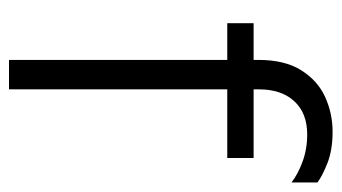

<svg xmlns="http://www.w3.org/2000/svg" viewBox="-182 -558 741 416"><g transform="rotate(90 188.0 -350.5)"><path d="M375.9 -668.2V-612Q358.5 -625.7 331.1 -635.9Q303.8 -646.1 271.9 -646.1Q225.6 -646.1 199.9 -618.2Q174.1 -590.2 174.1 -541.8V0H110.3V-540.3Q110.3 -597.5 132.7 -633.1Q155 -668.7 190.5 -684.9Q226.1 -701.1 266.1 -701.1Q305.7 -701.1 334.3 -689.8Q362.9 -678.4 375.9 -668.2ZM30.7 -472.9V-530H322.8V-472.9Z"/></g></svg>

Font: Roundo Variable
Style: Regular
Weight: 200
Designer: Shiva Nallaperumal
Foundry: Indian Type Foundry
Version: Version 2.000